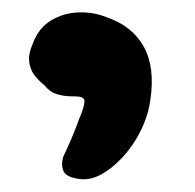

<svg xmlns="http://www.w3.org/2000/svg" viewBox="-20 -145 311 306"><path d="M108.5 140.5Q86 138 81.5 128.2Q77 118.5 80.5 105.5Q86.5 93 93.5 76.8Q100.5 60.5 105.5 46Q110.5 35 113 26Q115.5 17 114 13Q111.5 10 107 9.2Q102.5 8.5 94.5 8.5Q81 8.5 69.8 4.8Q58.5 1 51.5 -8.5Q42.5 -15.5 35.2 -24.8Q28 -34 26.5 -46.8Q25 -59.5 32.5 -76Q41.5 -100.5 61.5 -112.5Q81.5 -124.5 105.2 -125.2Q129 -126 150 -117.5Q191 -103.5 209.2 -70.5Q227.5 -37.5 219.5 15Q217 33 209.8 51Q202.5 69 192 84.5Q181.5 100 169.5 111.5Q155.5 125.5 139.8 133.8Q124 142 108.5 140.5Z"/></svg>

Font: Gluten SemiBold
Style: Regular
Weight: 600
Designer: Tyler Finck
Foundry: Etcetera Type Company
Version: Version 1.300